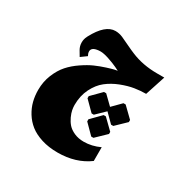

<svg xmlns="http://www.w3.org/2000/svg" viewBox="-123 -434 705 721"><g transform="rotate(30 230.0 -73.0)"><path d="M296.9 63.7H306.4L349.9 21.8V12.8L306.4 -29.5H296.9L255.3 12.8V21.8ZM264.2 -12.2 302.3 -49 339.1 -12.2H348.6L392.1 -54.1V-63.1L348.6 -105.3H339.1L302.3 -68.2L264.2 -105.3H254.7L212.8 -63.1V-54.1L254.7 -12.2ZM217 179Q295.7 179 351 138.3V78.7Q316.7 94.7 281.7 94.7Q258.3 94.7 240 86.5Q221.7 78.3 211.5 66.7Q201.3 55 194.5 40.2Q187.7 25.3 185.5 13.7Q183.3 2 183.3 -7.7Q183.3 -48 199 -79.3Q214.7 -110.7 237.8 -128.8Q261 -147 291 -158.7Q321 -170.3 346.3 -174.3Q371.7 -178.3 395.3 -178.3L423.7 -265.3H392.3Q330 -265.3 279.3 -286.7Q267.7 -291.3 244.7 -302.3Q222 -313.3 209.7 -318.7Q194 -325.3 178 -325.3Q134.3 -325.3 97 -255Q96 -253 95.7 -252.3Q88.7 -239 89 -223.8Q89.3 -208.7 96.7 -195.7L110 -173.3L135.3 -191.7Q135.3 -191.7 131.3 -200.3Q124 -224.3 152.3 -229.3Q159.3 -230.7 168 -230.7Q182 -230.7 205 -223Q228 -215.3 244 -207.7L259.7 -200Q255 -199.3 247 -197.7Q239 -196 215.8 -188.7Q192.7 -181.3 171.5 -172Q150.3 -162.7 124.7 -145.3Q99 -128 80.5 -107.2Q62 -86.3 49.3 -55.3Q36.7 -24.3 36.7 11.3Q36.7 36.7 42.5 59.8Q48.3 83 61.8 105Q75.3 127 95.7 143.2Q116 159.3 147.2 169.2Q178.3 179 217 179Z"/></g></svg>

Font: Jomhuria
Style: Regular
Weight: 400
Designer: Arabic design by Kourosh Beigpour, Latin design by Eben Sorkin, engineering by Lasse Fister and Khaled Hosney
Version: Version 1.0000